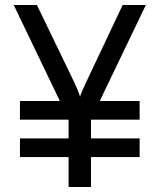

<svg xmlns="http://www.w3.org/2000/svg" viewBox="-20 -750 640 770"><path d="M60 -120V-195H255V-270H60V-345H220L35 -730H128L273 -430Q285 -405 292 -387.5Q299 -370 301 -362Q303 -370 310.5 -387.5Q318 -405 330 -430L472 -730H565L380 -345H540V-270H345V-195H540V-120H345V0H255V-120Z"/></svg>

Font: Liga JetBrainsMono Nerd Font
Style: Regular
Weight: 400
Designer: Philipp Nurullin, Konstantin Bulenkov
Foundry: JetBrains
Version: Version 2.225; ttfautohint (v1.8.3)